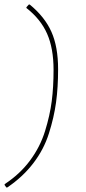

<svg xmlns="http://www.w3.org/2000/svg" viewBox="-47 -683 381 846"><path d="M-19 143 -27 132 -26 128Q41 84 85.5 24Q130 -36 151.5 -105.5Q173 -175 181 -237.5Q189 -300 189 -375Q189 -470 160.5 -534.5Q132 -599 69 -648L70 -652L80 -663H84Q150 -609 179.5 -543Q209 -477 209 -378Q209 -298 200 -232Q191 -166 168.5 -95Q146 -24 99.5 36.5Q53 97 -15 143Z"/></svg>

Font: Alegreya Sans Thin
Style: Italic
Weight: 100
Italic angle: -7°
Designer: Juan Pablo del Peral
Foundry: Huerta Tipografica
Version: Version 2.007